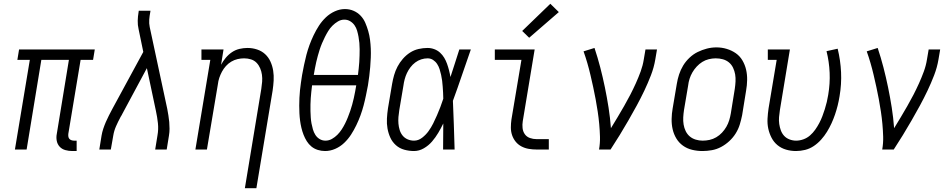

<svg xmlns="http://www.w3.org/2000/svg" viewBox="-20 -792 5040 1017"><path d="M363 8Q344 8 326 3Q308 -2 296 -15Q284 -28 280.5 -46.5Q277 -65 281 -84L345 -475H199L121 0H59L138 -475H72L81 -530H482L473 -475H407L342 -84Q341 -76 342 -69Q343 -62 347 -57Q351 -52 358 -49.5Q365 -47 372 -47H386V8Z M506 0 518 -74Q521 -92 527 -110Q533 -128 540.5 -145.5Q548 -163 557 -180.5Q566 -198 575 -215L739 -517L714 -638Q709 -659 709.5 -682Q710 -705 714 -728L715 -735H777L776 -728Q772 -708 770.5 -688Q769 -668 773 -649L866 -215Q869 -198 872 -180.5Q875 -163 876.5 -145.5Q878 -128 878 -110Q878 -92 875 -74L863 0H802L814 -74Q820 -107 816.5 -139.5Q813 -172 806 -204L758 -431L628 -189Q627 -187 626 -185Q625 -183 624 -181Q624 -181 624 -181Q624 -181 624 -181Q624 -181 624 -181Q624 -181 624 -181L623 -180Q623 -180 623 -180Q623 -180 623 -180Q622 -178 621 -176Q620 -174 618 -172Q618 -171 618 -171Q618 -171 618 -171Q605 -147 594.5 -123Q584 -99 580 -74L567 0Z M1277 205 1364 -321Q1367 -340 1368.5 -359Q1370 -378 1367.5 -396Q1365 -414 1358 -430.5Q1351 -447 1339 -459.5Q1327 -472 1309.5 -477.5Q1292 -483 1273 -483Q1256 -483 1238.5 -479Q1221 -475 1205 -465.5Q1189 -456 1176.5 -442Q1164 -428 1155.5 -412Q1147 -396 1141.5 -379.5Q1136 -363 1134 -345L1076 0H1015L1094 -475H1047V-530H1164L1151 -449Q1161 -468 1175.5 -485.5Q1190 -503 1208.5 -515.5Q1227 -528 1248.5 -533Q1270 -538 1291 -538Q1317 -538 1341.5 -530Q1366 -522 1384 -505.5Q1402 -489 1412.5 -466Q1423 -443 1427 -417.5Q1431 -392 1429.5 -365.5Q1428 -339 1424 -312L1338 205Z M1702 8Q1682 8 1663 2Q1644 -4 1629.5 -16Q1615 -28 1605 -44Q1595 -60 1588 -78Q1581 -96 1576.5 -115Q1572 -134 1569.5 -153Q1567 -172 1566 -192Q1565 -212 1565 -232.5Q1565 -253 1566 -273.5Q1567 -294 1569 -314Q1571 -334 1574 -354Q1577 -374 1580 -394Q1585 -421 1590.5 -448Q1596 -475 1603 -501.5Q1610 -528 1619.5 -554Q1629 -580 1641.5 -606Q1654 -632 1669.5 -656Q1685 -680 1706 -700Q1727 -720 1753.5 -732Q1780 -744 1807 -744Q1832 -744 1853.5 -734.5Q1875 -725 1890.5 -708.5Q1906 -692 1915 -671Q1924 -650 1930.5 -627.5Q1937 -605 1940 -581.5Q1943 -558 1944 -534.5Q1945 -511 1944 -486.5Q1943 -462 1941 -437.5Q1939 -413 1936 -389Q1933 -365 1929 -340Q1924 -314 1918.5 -287Q1913 -260 1906 -233.5Q1899 -207 1889.5 -181Q1880 -155 1867.5 -129Q1855 -103 1839.5 -79Q1824 -55 1803 -35Q1782 -15 1755.5 -3.5Q1729 8 1702 8ZM1642 -395H1876Q1878 -412 1880 -429Q1882 -446 1883 -463Q1884 -480 1884.5 -497Q1885 -514 1885 -531Q1885 -548 1883.5 -564.5Q1882 -581 1879 -597.5Q1876 -614 1871.5 -629.5Q1867 -645 1858 -658Q1849 -671 1835 -679.5Q1821 -688 1804 -688Q1786 -688 1770 -678.5Q1754 -669 1741 -656Q1728 -643 1718.5 -627.5Q1709 -612 1701 -596Q1693 -580 1686 -563.5Q1679 -547 1673.5 -530Q1668 -513 1663.5 -496.5Q1659 -480 1655 -463Q1651 -446 1648 -429Q1645 -412 1642 -395ZM1704 -47Q1722 -47 1738 -56Q1754 -65 1767 -78Q1780 -91 1790 -106.5Q1800 -122 1808 -138Q1816 -154 1822.5 -170.5Q1829 -187 1835 -204Q1841 -221 1845.5 -238Q1850 -255 1854 -272Q1858 -289 1861 -306Q1864 -323 1867 -340H1633Q1631 -323 1629 -306Q1627 -289 1626 -272Q1625 -255 1624.5 -238Q1624 -221 1624.5 -204Q1625 -187 1626 -170.5Q1627 -154 1630 -138Q1633 -122 1637.5 -106.5Q1642 -91 1650.5 -77.5Q1659 -64 1673 -55.5Q1687 -47 1704 -47Z M2173 8Q2147 8 2121.5 1Q2096 -6 2077 -23Q2058 -40 2047.5 -63Q2037 -86 2032.5 -111.5Q2028 -137 2029.5 -164Q2031 -191 2035 -218L2057 -348Q2061 -371 2067.5 -394Q2074 -417 2085.5 -439Q2097 -461 2114 -480.5Q2131 -500 2152 -513.5Q2173 -527 2197 -532.5Q2221 -538 2245 -538Q2263 -538 2280.5 -531.5Q2298 -525 2311 -513Q2324 -501 2333 -486Q2342 -471 2348 -454Q2354 -437 2358.5 -419.5Q2363 -402 2366 -384Q2378 -420 2389.5 -456.5Q2401 -493 2413 -530H2474Q2450 -462 2427 -394Q2404 -326 2379 -258Q2382 -194 2384 -129.5Q2386 -65 2388 0H2327Q2327 -34 2327.5 -68.5Q2328 -103 2328 -138Q2316 -113 2301.5 -88.5Q2287 -64 2268.5 -42.5Q2250 -21 2225 -6.5Q2200 8 2173 8ZM2173 -47Q2196 -47 2216 -62.5Q2236 -78 2250 -97.5Q2264 -117 2274.5 -138Q2285 -159 2294.5 -181Q2304 -203 2312.5 -225Q2321 -247 2328 -269Q2328 -285 2327 -301Q2326 -317 2325 -332.5Q2324 -348 2322 -364Q2320 -380 2316.5 -395.5Q2313 -411 2308.5 -425.5Q2304 -440 2295.5 -453Q2287 -466 2274 -474.5Q2261 -483 2245 -483Q2228 -483 2211 -477.5Q2194 -472 2179.5 -461Q2165 -450 2154 -435.5Q2143 -421 2135.5 -405Q2128 -389 2123.5 -372Q2119 -355 2117 -339L2095 -209Q2092 -191 2090.5 -172.5Q2089 -154 2090.5 -137Q2092 -120 2097 -103.5Q2102 -87 2112.5 -74Q2123 -61 2139 -54Q2155 -47 2173 -47Z M2822 0Q2801 0 2780.5 -3.5Q2760 -7 2742 -16.5Q2724 -26 2711.5 -41.5Q2699 -57 2692.5 -76Q2686 -95 2686 -116.5Q2686 -138 2689 -159L2742 -475H2601V-530H2812L2749 -150Q2746 -132 2748 -113.5Q2750 -95 2760 -81Q2770 -67 2787 -61Q2804 -55 2822 -55H2887V0ZM2783 -592 2746 -628 2895 -772 2940 -728Z M3153 0Q3159 -34 3158 -68Q3157 -102 3154 -135Q3151 -168 3146 -201Q3141 -234 3135 -266.5Q3129 -299 3122 -331Q3115 -363 3107.5 -395Q3100 -427 3091 -458Q3082 -489 3071 -520L3129 -538Q3146 -487 3159.5 -435Q3173 -383 3184 -329.5Q3195 -276 3203.5 -222Q3212 -168 3216 -113Q3234 -142 3251.5 -171.5Q3269 -201 3286 -230.5Q3303 -260 3318.5 -290Q3334 -320 3348 -351Q3362 -382 3373.5 -413.5Q3385 -445 3390 -477L3399 -530H3460L3451 -477Q3444 -435 3428 -393.5Q3412 -352 3393 -312Q3374 -272 3352.5 -232.5Q3331 -193 3308.5 -154Q3286 -115 3262.5 -76.5Q3239 -38 3214 0Z M3701 8Q3673 8 3646 1.5Q3619 -5 3597.5 -20.5Q3576 -36 3562.5 -58.5Q3549 -81 3543 -107Q3537 -133 3537.5 -161.5Q3538 -190 3543 -218L3565 -348Q3569 -373 3577 -397.5Q3585 -422 3598.5 -444.5Q3612 -467 3632 -486Q3652 -505 3675.5 -516.5Q3699 -528 3724 -534.5Q3749 -541 3775 -541Q3803 -541 3829.5 -533Q3856 -525 3877.5 -510Q3899 -495 3912.5 -472Q3926 -449 3932 -423Q3938 -397 3937.5 -368.5Q3937 -340 3932 -312L3911 -182Q3906 -157 3898.5 -132.5Q3891 -108 3877 -85.5Q3863 -63 3843 -44.5Q3823 -26 3799.5 -13.5Q3776 -1 3750.5 3.5Q3725 8 3701 8ZM3702 -47Q3720 -47 3738.5 -51Q3757 -55 3774 -65Q3791 -75 3804.5 -89.5Q3818 -104 3827.5 -120.5Q3837 -137 3842.5 -155Q3848 -173 3851 -191L3872 -321Q3875 -341 3876 -360.5Q3877 -380 3874 -398Q3871 -416 3863 -433Q3855 -450 3841 -461.5Q3827 -473 3809 -478Q3791 -483 3771 -483Q3753 -483 3734.5 -478.5Q3716 -474 3700 -464Q3684 -454 3670.5 -439.5Q3657 -425 3647.5 -408.5Q3638 -392 3632.5 -374.5Q3627 -357 3625 -339L3603 -209Q3600 -189 3599 -170Q3598 -151 3601 -132.5Q3604 -114 3612 -97.5Q3620 -81 3633.5 -69.5Q3647 -58 3665 -52.5Q3683 -47 3702 -47Z M4196 8Q4169 8 4143.5 0.5Q4118 -7 4098.5 -23Q4079 -39 4067 -62Q4055 -85 4049.5 -110.5Q4044 -136 4045.5 -163.5Q4047 -191 4051 -218L4094 -475H4047V-530H4164L4111 -209Q4108 -190 4106.5 -171.5Q4105 -153 4107.5 -135.5Q4110 -118 4116 -101.5Q4122 -85 4133.5 -72.5Q4145 -60 4162 -53.5Q4179 -47 4197 -47Q4216 -47 4235.5 -54Q4255 -61 4270.5 -74.5Q4286 -88 4298 -105Q4310 -122 4319.5 -140Q4329 -158 4336 -176.5Q4343 -195 4349 -214Q4355 -233 4359.5 -252Q4364 -271 4367 -290Q4377 -349 4374.5 -407Q4372 -465 4358 -521L4417 -534Q4432 -473 4435 -409.5Q4438 -346 4427 -282Q4423 -257 4417 -233Q4411 -209 4403 -185.5Q4395 -162 4384.5 -139Q4374 -116 4360.5 -94Q4347 -72 4329.5 -52.5Q4312 -33 4290.5 -18.5Q4269 -4 4244.5 2Q4220 8 4196 8Z M4653 0Q4659 -34 4658 -68Q4657 -102 4654 -135Q4651 -168 4646 -201Q4641 -234 4635 -266.5Q4629 -299 4622 -331Q4615 -363 4607.5 -395Q4600 -427 4591 -458Q4582 -489 4571 -520L4629 -538Q4646 -487 4659.5 -435Q4673 -383 4684 -329.5Q4695 -276 4703.5 -222Q4712 -168 4716 -113Q4734 -142 4751.5 -171.5Q4769 -201 4786 -230.5Q4803 -260 4818.5 -290Q4834 -320 4848 -351Q4862 -382 4873.5 -413.5Q4885 -445 4890 -477L4899 -530H4960L4951 -477Q4944 -435 4928 -393.5Q4912 -352 4893 -312Q4874 -272 4852.5 -232.5Q4831 -193 4808.5 -154Q4786 -115 4762.5 -76.5Q4739 -38 4714 0Z"/></svg>

Font: Iosevka Curly Slab LtObl
Style: Regular
Weight: 300
Italic angle: -9°
Monospace: yes
Designer: Belleve Invis
Foundry: Belleve Invis
Version: Version 11.0.0; ttfautohint (v1.8.3)